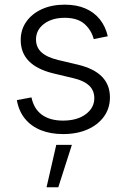

<svg xmlns="http://www.w3.org/2000/svg" viewBox="-20 -567 545 828"><path d="M252.4 11.2Q198.2 11.2 156.2 -5.6Q114.3 -22.5 87.6 -55.2Q61 -87.9 52.7 -135.3L115.7 -147Q126 -97.2 160.9 -72Q195.8 -46.9 251.5 -46.9Q313 -46.9 349.9 -74.5Q386.7 -102.1 386.7 -143.6Q386.7 -176.8 364.3 -198Q341.8 -219.2 297.9 -229.5L210 -250.5Q139.6 -267.6 104.5 -303.5Q69.3 -339.4 69.3 -394.5Q69.3 -439.5 93.8 -473.9Q118.2 -508.3 160.9 -527.6Q203.6 -546.9 258.8 -546.9Q310.5 -546.9 348.6 -530.3Q386.7 -513.7 410.9 -483.2Q435.1 -452.6 444.8 -410.6L384.3 -398.4Q373.5 -438.5 343.5 -464.4Q313.5 -490.2 258.8 -490.2Q204.6 -490.2 169.9 -464.1Q135.3 -438 135.3 -397Q135.3 -362.8 158.9 -341.3Q182.6 -319.8 231.4 -308.1L315.9 -288.1Q385.3 -271.5 419.7 -236.3Q454.1 -201.2 454.1 -147Q454.1 -100.1 428.5 -64.5Q402.8 -28.8 357.4 -8.8Q312 11.2 252.4 11.2ZM180.7 240.7 222.7 57.6H290L231.4 240.7Z"/></svg>

Font: Inter 18pt Light
Style: Regular
Weight: 300
Designer: Rasmus Andersson
Foundry: rsms
Version: Version 4.001;git-66647c0bb